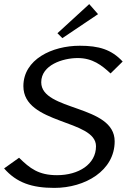

<svg xmlns="http://www.w3.org/2000/svg" viewBox="-51 -908 659 936"><path d="M-31 -87C30 -17 105 8 214 8C364 8 508 -76 508 -219C508 -399 150 -365 150 -507C150 -591 255 -625 328 -625C400 -625 445 -590 488 -550L547 -608C492 -667 431 -685 338 -685C202 -685 63 -618 63 -488C63 -300 417 -327 417 -195C417 -107 332 -54 227 -54C137 -54 95 -87 42 -139ZM229 -746 253 -722 427 -839 384 -888Z"/></svg>

Font: KpSans
Style: Italic
Weight: 400
Italic angle: -11°
Version: Version 0.66